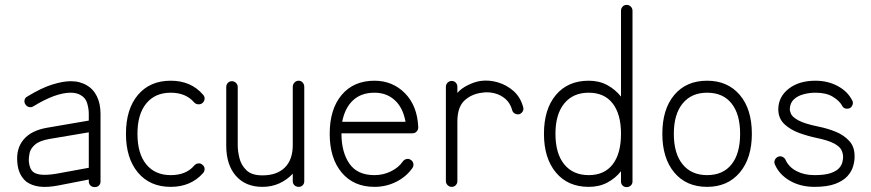

<svg xmlns="http://www.w3.org/2000/svg" viewBox="-20 -751 3562 785"><path d="M367 14Q357 14 350 7.5Q343 1 343 -9V-17L220 7Q174 16 142 12Q110 8 88 -8Q72 -21 62.5 -40.5Q53 -60 51 -85Q45 -143 76.5 -180.5Q108 -218 174 -229L343 -258V-286Q343 -306 336.5 -328.5Q330 -351 310 -362Q294 -372 269 -372Q207 -372 116 -316Q107 -311 98 -313.5Q89 -316 84 -324Q78 -333 80.5 -342.5Q83 -352 91 -356Q150 -392 194 -405.5Q238 -419 269 -419Q290 -419 305.5 -414.5Q321 -410 332 -404Q361 -388 376 -357.5Q391 -327 391 -286V-9Q391 1 384.5 7.5Q378 14 367 14ZM212 -41 343 -65V-210L183 -183Q142 -176 123.5 -160Q105 -144 101 -125.5Q97 -107 98 -90Q101 -59 117 -47Q141 -29 212 -41Z M678 13Q593 13 544 -45.5Q495 -104 495 -204Q495 -305 544 -363Q593 -421 678 -421Q761 -421 810 -364Q817 -357 816.5 -347Q816 -337 808 -330Q801 -324 791 -324.5Q781 -325 774 -332Q740 -372 678 -372Q614 -372 578 -328Q542 -284 542 -204Q542 -123 578 -79Q614 -35 678 -35Q741 -35 774 -74Q781 -82 791 -83Q801 -84 808 -77Q816 -71 816.5 -61Q817 -51 810 -43Q760 13 678 13Z M1053 13Q984 13 944.5 -32Q905 -77 905 -156V-395Q905 -405 911.5 -412Q918 -419 928 -419Q938 -419 945 -412Q952 -405 952 -395V-156Q952 -133 959 -104.5Q966 -76 987.5 -55Q1009 -34 1053 -34Q1112 -34 1144.5 -66Q1177 -98 1177 -158V-396Q1177 -406 1184 -413.5Q1191 -421 1201 -421Q1211 -421 1217.5 -413.5Q1224 -406 1224 -396V-10Q1224 0 1217.5 6.5Q1211 13 1201 13Q1191 13 1184 6.5Q1177 0 1177 -10V-41Q1154 -16 1122.5 -1.5Q1091 13 1053 13Z M1511 13Q1426 13 1377 -45.5Q1328 -104 1328 -204Q1328 -305 1377 -363Q1426 -421 1511 -421Q1585 -421 1635.5 -370Q1686 -319 1690 -232V-229Q1690 -220 1683 -213Q1677 -206 1666 -206H1376Q1376 -129 1408.5 -82Q1441 -35 1511 -35Q1547 -35 1578.5 -50.5Q1610 -66 1627 -91Q1633 -99 1642.5 -101Q1652 -103 1660 -97Q1668 -92 1670 -82Q1672 -72 1666 -64Q1642 -29 1600.5 -8Q1559 13 1511 13ZM1379 -253H1638Q1628 -310 1594.5 -341Q1561 -372 1511 -372Q1457 -372 1423.5 -341Q1390 -310 1379 -253Z M1827 13Q1817 13 1810 6Q1803 -1 1803 -10V-396Q1803 -406 1810 -413Q1817 -420 1827 -420Q1837 -420 1843.5 -413Q1850 -406 1850 -396V-371Q1865 -389 1892 -402.5Q1919 -416 1944 -420Q1979 -425 2015 -414.5Q2051 -404 2079.5 -379Q2108 -354 2119 -313Q2122 -304 2117 -295.5Q2112 -287 2103 -284Q2093 -282 2084.5 -287Q2076 -292 2074 -301Q2066 -330 2046 -347Q2026 -364 2000.5 -370Q1975 -376 1951 -372Q1908 -367 1879 -340Q1850 -313 1850 -254V-10Q1850 -1 1843.5 6Q1837 13 1827 13Z M2542 14Q2532 14 2525.5 7.5Q2519 1 2519 -9V-51Q2496 -22 2463 -4.5Q2430 13 2387 13Q2302 13 2253 -45.5Q2204 -104 2204 -204Q2204 -305 2253 -363Q2302 -421 2387 -421Q2430 -421 2463 -403Q2496 -385 2519 -356V-707Q2519 -717 2525.5 -724Q2532 -731 2542 -731Q2552 -731 2559 -724Q2566 -717 2566 -707V-9Q2566 1 2559 7.5Q2552 14 2542 14ZM2387 -35Q2451 -35 2485 -79Q2519 -123 2519 -204Q2519 -284 2485 -328Q2451 -372 2387 -372Q2323 -372 2287 -328Q2251 -284 2251 -204Q2251 -123 2287 -79Q2323 -35 2387 -35Z M2871 13Q2786 13 2737 -45.5Q2688 -104 2688 -204Q2688 -305 2737 -363Q2786 -421 2871 -421Q2955 -421 3004.5 -363Q3054 -305 3054 -204Q3054 -104 3004.5 -45.5Q2955 13 2871 13ZM2871 -35Q2936 -35 2971 -79Q3006 -123 3006 -204Q3006 -284 2971 -328Q2936 -372 2871 -372Q2807 -372 2771 -328Q2735 -284 2735 -204Q2735 -123 2771 -79Q2807 -35 2871 -35Z M3310 13Q3253 13 3209.5 -12Q3166 -37 3148 -79Q3144 -88 3148 -97Q3152 -106 3161 -110Q3170 -114 3179 -110Q3188 -106 3192 -97Q3205 -68 3236.5 -51.5Q3268 -35 3310 -35Q3353 -35 3377 -43.5Q3401 -52 3411.5 -64.5Q3422 -77 3424.5 -89.5Q3427 -102 3427 -109Q3427 -124 3420 -138Q3413 -152 3390 -164.5Q3367 -177 3319 -187Q3285 -194 3248.5 -207Q3212 -220 3187 -243.5Q3162 -267 3162 -305Q3163 -356 3205 -388.5Q3247 -421 3314 -421Q3364 -421 3404.5 -399.5Q3445 -378 3464 -341Q3469 -333 3466 -323.5Q3463 -314 3455 -309Q3445 -305 3436 -307.5Q3427 -310 3423 -319Q3412 -339 3385 -355.5Q3358 -372 3314 -372Q3289 -372 3265 -365.5Q3241 -359 3225.5 -344.5Q3210 -330 3209 -304Q3209 -298 3214 -285.5Q3219 -273 3244 -259Q3269 -245 3328 -233Q3363 -226 3396.5 -212.5Q3430 -199 3452.5 -174.5Q3475 -150 3474 -109Q3474 -92 3468 -71Q3462 -50 3445 -31Q3428 -12 3395.5 0.5Q3363 13 3310 13Z"/></svg>

Font: Kurewa Gothic CJK TC Regular
Style: Regular
Weight: 400
Designer: Max Yao
Foundry: Max-Everyday
Version: Version 1.071; ttfautohint (v1.8.3)